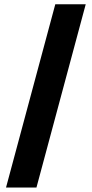

<svg xmlns="http://www.w3.org/2000/svg" viewBox="-20 -760 424 887"><path d="M148.4 106.4H7.8L235.4 -740.2H376Z"/></svg>

Font: Pretendard Std ExtraBold
Style: Regular
Weight: 800
Designer: Base glyphs from Inter by Rasmus Andersson; Hangeul glyphs from Noto Sans CJK(Source Han Sans) by Jang Soo-young and Kan
Foundry: Kil Hyung-jin
Version: Version 1.309